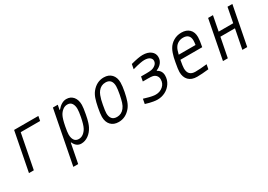

<svg xmlns="http://www.w3.org/2000/svg" viewBox="9 -1642 3982 2857"><g transform="rotate(-30 2000.0 -213.5)"><path d="M205.1 -666.7H621.7L606.8 -588.5H273.4L158.9 0H75.5Z M1105.5 -677.1Q1178.4 -677.1 1221.7 -625.7Q1265 -574.2 1265 -486.3Q1265 -438.8 1244.8 -333.3Q1235.7 -287.8 1230.1 -263Q1224.6 -238.3 1213.9 -204.8Q1203.1 -171.2 1189.5 -143.9Q1152.3 -71 1094.4 -30.3Q1036.5 10.4 972 10.4Q888.7 10.4 847.7 -81.4H841.1L776.7 250H693.4L871.7 -666.7H955.1L939.5 -585.3H946Q1022.8 -677.1 1105.5 -677.1ZM873 -199.9Q873 -141.9 897.5 -104.8Q921.9 -67.7 974 -67.7Q1017.6 -67.7 1053.7 -96Q1089.8 -124.3 1112 -166.7Q1138.7 -217.4 1161.5 -333.3Q1178.4 -420.6 1178.4 -466.8Q1178.4 -524.7 1154 -561.8Q1129.6 -599 1077.5 -599Q1033.9 -599 997.7 -570.6Q961.6 -542.3 939.5 -500Q913.4 -451.2 890.6 -333.3Q873 -242.8 873 -199.9Z M1615.2 10.4Q1530.6 10.4 1482.1 -40.7Q1433.6 -91.8 1433.6 -181Q1433.6 -233.1 1453.1 -333.3Q1469.4 -417.3 1488.9 -474.3Q1508.5 -531.2 1541.7 -572.9Q1627 -677.1 1748.7 -677.1Q1832.7 -677.1 1881.2 -625.7Q1929.7 -574.2 1929.7 -485.7Q1929.7 -426.4 1911.5 -333.3Q1895.2 -250 1875.3 -192.7Q1855.5 -135.4 1822.3 -93.8Q1737 10.4 1615.2 10.4ZM1845.7 -471.4Q1845.7 -531.9 1818.4 -565.4Q1791 -599 1733.7 -599Q1656.2 -599 1606.8 -535.2Q1587.9 -511.1 1573.9 -474.9Q1559.9 -438.8 1553.1 -410.5Q1546.2 -382.2 1536.5 -333.3Q1517.6 -233.7 1517.6 -195.3Q1517.6 -134.8 1545.2 -101.2Q1572.9 -67.7 1630.2 -67.7Q1707.7 -67.7 1757.2 -131.5Q1783.9 -165.4 1798.8 -213.2Q1813.8 -261.1 1828.1 -333.3Q1845.7 -426.4 1845.7 -471.4Z M2484.4 -366.5Q2556.6 -327.5 2556.6 -246.1Q2556.6 -173.2 2517.6 -113.6Q2478.5 -54 2415.7 -21.8Q2352.9 10.4 2281.9 10.4Q2250.7 10.4 2211.6 3.6Q2172.5 -3.3 2150.4 -9.1Q2128.3 -15 2081.4 -28.6L2097 -110.7Q2102.2 -109.4 2125.3 -102.5Q2148.4 -95.7 2156.6 -93.4Q2164.7 -91.1 2184.6 -85.6Q2204.4 -80.1 2215.5 -78.1Q2226.6 -76.2 2242.5 -72.9Q2258.5 -69.7 2271.5 -68.7Q2284.5 -67.7 2296.9 -67.7Q2367.8 -67.7 2419.6 -112.3Q2471.4 -156.9 2471.4 -227.9Q2471.4 -266.3 2450.2 -292.6Q2429 -319 2392.6 -327.5Q2367.8 -333.3 2313.8 -333.3H2224L2238.9 -411.5H2329.4Q2386.1 -411.5 2417.3 -417.3Q2457.7 -424.5 2490.2 -451.8Q2522.8 -479.2 2522.8 -519.5Q2522.8 -553.4 2491.9 -576.2Q2460.9 -599 2401 -599Q2373 -599 2333 -591.5Q2293 -584 2271.2 -578.5Q2249.3 -572.9 2197.3 -558.6L2212.9 -640.6Q2348.3 -677.1 2416 -677.1Q2504.6 -677.1 2556 -637Q2607.4 -597 2607.4 -534.5Q2607.4 -478.5 2574.2 -436.5Q2541 -394.5 2485.7 -373Z M3182.3 -485Q3182.3 -540.4 3153.3 -569.7Q3124.3 -599 3067.1 -599Q3020.2 -599 2983.1 -578.1Q2946 -557.3 2924.5 -520.2Q2904.9 -489.6 2886.1 -411.5H3175.1Q3182.3 -459 3182.3 -485ZM2850.9 -196Q2850.9 -67.7 2976.6 -67.7Q3052.7 -67.7 3174.5 -81.4L3159.5 -3.3Q3039.1 10.4 2961.6 10.4Q2866.5 10.4 2816.4 -41.3Q2766.3 -93.1 2766.3 -182.3Q2766.3 -225.9 2786.5 -333.3Q2796.2 -384.8 2802.7 -413.7Q2809.2 -442.7 2822.3 -480.5Q2835.3 -518.2 2851.6 -546.2Q2884.8 -604.2 2945.3 -640.6Q3005.9 -677.1 3082 -677.1Q3168 -677.1 3217.1 -629.6Q3266.3 -582 3266.3 -495.4Q3266.3 -443.4 3244.8 -333.3H2869.8Q2850.9 -233.7 2850.9 -196Z M3538.4 -666.7H3621.7L3572.3 -411.5H3822.3L3871.7 -666.7H3955.1L3825.5 0H3742.2L3807.3 -333.3H3557.3L3492.2 0H3408.9Z"/></g></svg>

Font: Monoid
Style: Italic
Weight: 400
Width: 4
Italic angle: -11°
Monospace: yes
Version: Version 0.61